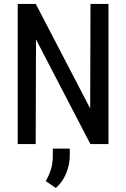

<svg xmlns="http://www.w3.org/2000/svg" viewBox="-20 -731 640 974"><path d="M530.3 0V-710.9H439L437.5 -180.7L161.6 -710.9H69.8V0H161.1L162.6 -531.2L438.5 0ZM334 57.1V22.9H248V58.6Q248 95.2 239 126.2Q230 157.2 211.9 187.5L263.2 222.7Q297.9 192.4 315.9 147.7Q334 103 334 57.1Z"/></svg>

Font: Roboto Mono
Style: Regular
Weight: 400
Monospace: yes
Designer: Google
Version: Version 3.000